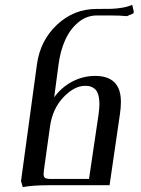

<svg xmlns="http://www.w3.org/2000/svg" viewBox="-20 -766 582 794"><path d="M66.9 -17.1 132.8 -500Q146.5 -599.1 216.1 -664.1Q285.6 -729 378.9 -729H380.9Q421.4 -729 440.4 -729.5Q459.5 -730 483.9 -733.9Q508.3 -737.8 526.9 -746.1L533.2 -717.8L532.2 -710.9L504.9 -699.2Q478 -702.1 436 -702.1H380.9Q337.9 -702.1 303.7 -673.6Q269.5 -645 249.5 -600.3Q229.5 -555.7 222.2 -500L204.1 -363.8Q234.9 -405.8 279.5 -429Q324.2 -452.1 373 -452.1Q480 -452.1 480 -345.2Q480 -320.3 476.1 -294.9L433.1 0H180.2Q115.2 0 74.2 7.8ZM160.2 -46.9Q160.2 -34.2 166.7 -30Q173.3 -25.9 191.9 -25.9H348.1L387.2 -290Q391.1 -318.4 391.1 -334Q391.1 -358.9 386 -375.2Q380.9 -391.6 371.3 -398.9Q361.8 -406.2 353 -408.7Q344.2 -411.1 332 -411.1Q287.6 -411.1 242.7 -364.3Q197.8 -317.4 187 -244.1L162.1 -65.9Q160.2 -52.2 160.2 -46.9Z"/></svg>

Font: Dihjauti S
Style: Bold Italic
Weight: 700
Italic angle: -9°
Designer: T. Christopher White
Version: Version 3.0.0